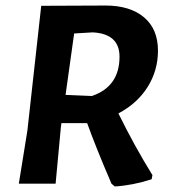

<svg xmlns="http://www.w3.org/2000/svg" viewBox="-20 -664 614 694"><path d="M361 -644Q450 -644 500.5 -601.5Q551 -559 551 -481Q551 -409 513.5 -349.5Q476 -290 408 -254Q466 -136 531 -31L528 -16Q460 6 395 10L383 0Q327 -130 295 -219H202L200 -204L181 0H48L79 -192L129 -643ZM315 -547 248 -543 217 -321 312 -317Q412 -351 412 -459Q412 -542 315 -547Z"/></svg>

Font: Alegreya Sans
Style: Bold Italic
Weight: 700
Italic angle: -7°
Designer: Juan Pablo del Peral
Foundry: Huerta Tipografica
Version: Version 2.007